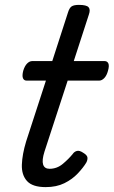

<svg xmlns="http://www.w3.org/2000/svg" viewBox="-20 -750 465 786"><path d="M167 16Q113 16 90.5 -9Q68 -34 69.5 -76Q71 -118 87 -171L168 -420H89Q78 -420 74 -430Q70 -440 75 -460Q81 -480 91 -490Q101 -500 112 -500H194L258 -698Q264 -718 273.5 -724Q283 -730 303 -730Q334 -730 342.5 -720.5Q351 -711 344 -691L282 -500H408Q419 -500 423.5 -490.5Q428 -481 422 -460Q417 -441 407 -430.5Q397 -420 386 -420H257L162 -129Q151 -94 156.5 -76.5Q162 -59 183 -59Q213 -59 237 -79Q261 -99 278 -120Q284 -129 294.5 -132Q305 -135 320 -125Q337 -115 338 -105Q339 -95 333 -84Q321 -64 298.5 -40Q276 -16 243.5 0Q211 16 167 16Z"/></svg>

Font: Playwrite MX
Style: Regular
Weight: 400
Designer: Veronika Burian, José Scaglione
Foundry: TypeTogether
Version: Version 1.002